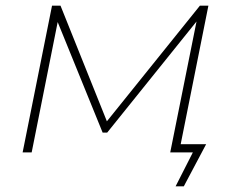

<svg xmlns="http://www.w3.org/2000/svg" viewBox="-20 -539 836 679"><path d="M619 -29H709L630 120H601L662 0H582L675 -463L359 -70H343L184 -461L92 0H60L164 -519H194L358 -110L687 -519H717Z"/></svg>

Font: Montserrat Alternates ExLight
Style: Italic
Weight: 275
Italic angle: -11.3°
Designer: Julieta Ulanovsky
Foundry: Julieta Ulanovsky
Version: Version 7.200